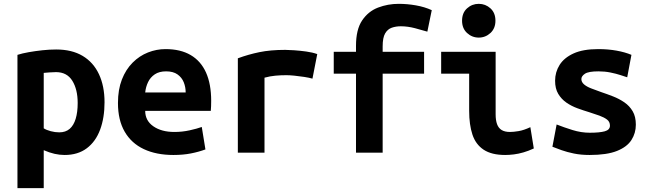

<svg xmlns="http://www.w3.org/2000/svg" viewBox="-20 -796 3400 1001"><path d="M71 185V-510Q96 -518 130 -524Q164 -530 201 -534Q238 -538 273 -538Q355 -538 411 -504.5Q467 -471 496 -409Q525 -347 525 -263Q525 -182 502 -120Q479 -58 432.5 -23Q386 12 317 12Q291 12 264.5 6Q238 0 208 -13V185ZM289 -106Q322 -106 343 -124Q364 -142 374.5 -176.5Q385 -211 385 -259Q385 -330 357 -375Q329 -420 272 -420Q256 -420 238 -418.5Q220 -417 208 -416V-127Q222 -118 244.5 -112Q267 -106 289 -106Z M884 12Q795 12 730 -18.5Q665 -49 630 -109.5Q595 -170 595 -259Q595 -329 615.5 -381.5Q636 -434 671.5 -469.5Q707 -505 751.5 -522.5Q796 -540 843 -540Q921 -540 974 -509Q1027 -478 1054 -418Q1081 -358 1081 -270Q1081 -257 1080.5 -242.5Q1080 -228 1079 -218H737Q737 -167 779.5 -137.5Q822 -108 889 -108Q930 -108 968.5 -116.5Q1007 -125 1032 -134L1051 -17Q1016 -4 975 4Q934 12 884 12ZM737 -314H948Q948 -342 938 -367Q928 -392 905.5 -408Q883 -424 846 -424Q810 -424 787 -408.5Q764 -393 752 -368Q740 -343 737 -314Z M1220 0V-492Q1274 -512 1332 -524Q1390 -536 1467 -536Q1483 -536 1513 -534Q1543 -532 1576 -527.5Q1609 -523 1634 -514L1609 -386Q1592 -391 1566 -395Q1540 -399 1515 -401.5Q1490 -404 1473 -404Q1444 -404 1416 -401.5Q1388 -399 1359 -391V0Z M1836 0V-412H1720V-526H1836V-557Q1836 -642 1868 -689.5Q1900 -737 1951 -756.5Q2002 -776 2059 -776Q2103 -776 2148.5 -768Q2194 -760 2231 -743L2208 -631Q2182 -639 2143.5 -649Q2105 -659 2070 -659Q2044 -659 2022.5 -651.5Q2001 -644 1988 -622Q1975 -600 1975 -554V-526H2191V-412H1975V0Z M2614 12Q2543 12 2501.5 -15.5Q2460 -43 2443 -94.5Q2426 -146 2426 -218V-412H2280V-526H2564V-200Q2564 -169 2571.5 -148.5Q2579 -128 2595.5 -118Q2612 -108 2639 -108Q2657 -108 2684 -112.5Q2711 -117 2745 -133L2763 -22Q2735 -9 2709 -1.5Q2683 6 2659 9Q2635 12 2614 12ZM2476 -600Q2441 -600 2415 -624Q2389 -648 2389 -688Q2389 -729 2415 -752.5Q2441 -776 2476 -776Q2511 -776 2537 -752.5Q2563 -729 2563 -688Q2563 -648 2537 -624Q2511 -600 2476 -600Z M3054 12Q3009 12 2972.5 4.5Q2936 -3 2908 -13Q2880 -23 2860 -31L2882 -147Q2920 -132 2965 -118Q3010 -104 3055 -104Q3106 -104 3133 -111.5Q3160 -119 3160 -141Q3160 -161 3145 -172.5Q3130 -184 3105.5 -193Q3081 -202 3052 -211Q3022 -220 2990.5 -231.5Q2959 -243 2933 -261Q2907 -279 2890.5 -306.5Q2874 -334 2874 -375Q2874 -420 2897.5 -457.5Q2921 -495 2970.5 -517.5Q3020 -540 3099 -540Q3150 -540 3194.5 -532Q3239 -524 3272 -510L3250 -393Q3238 -397 3215 -404.5Q3192 -412 3162.5 -418Q3133 -424 3100 -424Q3048 -424 3029.5 -411.5Q3011 -399 3011 -384Q3011 -368 3025 -356Q3039 -344 3062.5 -335Q3086 -326 3114 -316Q3144 -306 3176 -293.5Q3208 -281 3235 -262.5Q3262 -244 3278.5 -216Q3295 -188 3295 -146Q3295 -102 3272 -66Q3249 -30 3196.5 -9Q3144 12 3054 12Z"/></svg>

Font: Ubuntu Sans Mono
Style: Bold
Weight: 700
Monospace: yes
Designer: Dalton Maag Ltd
Foundry: Dalton Maag Ltd
Version: Version 1.006